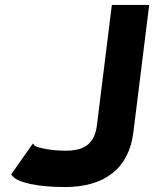

<svg xmlns="http://www.w3.org/2000/svg" viewBox="-20 -733 623 776"><path d="M432 -713 372 -229C363 -152 321 -124 247 -124C193 -123 129 -136 121 -144L113 -153L25 -28L30 -22C51 4 128 23 242 23C403 23 501 -52 519 -198L583 -713Z"/></svg>

Font: Bluebird
Style: SfBdExtObl
Weight: 700
Designer: Jasper
Foundry: Cannot Into Space Fonts
Version: Version 0.98